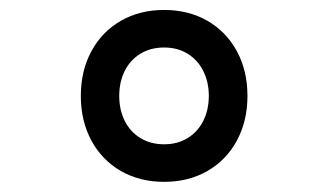

<svg xmlns="http://www.w3.org/2000/svg" viewBox="-20 -797 660 386"><path d="M142.5 -604.2Q142.5 -654.9 163.8 -694.1Q185 -733.3 223 -755.2Q261.1 -777 310 -777Q358.9 -777 397 -755.2Q435 -733.3 456.2 -694.1Q477.5 -654.9 477.5 -604.2Q477.5 -553.6 456.2 -514.3Q435 -475.1 397 -453.2Q358.9 -431.4 310 -431.4Q261.1 -431.4 223 -453.2Q185 -475.1 163.8 -514.3Q142.5 -553.6 142.5 -604.2ZM399.8 -604.2Q399.8 -632 388.7 -654.2Q377.6 -676.4 357.2 -689Q336.9 -701.5 309.8 -701.5Q282.8 -701.5 262.3 -689Q241.8 -676.5 230.7 -654.3Q219.7 -632.2 219.7 -604.2Q219.7 -576.4 230.7 -554.2Q241.8 -531.9 262.3 -519.4Q282.9 -506.9 309.9 -506.9Q336.8 -506.9 357.2 -519.4Q377.6 -531.9 388.7 -554.1Q399.8 -576.4 399.8 -604.2Z"/></svg>

Font: Monaspace Xenon Var
Style: Regular
Weight: 400
Designer: Riley Cran and the Lettermatic Team
Version: Version 1.000 (Monaspace Xenon Var)